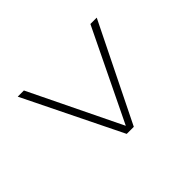

<svg xmlns="http://www.w3.org/2000/svg" viewBox="-102 -702 738 738"><g transform="rotate(45 267.0 -333.0)"><path d="M56 -118.5V-152L429 -333L56 -513.5V-548L453.5 -352V-313.5Z"/></g></svg>

Font: League Spartan Extralight
Style: Regular
Weight: 200
Foundry: The League of Moveable Type
Version: Version 2.300; ttfautohint (v1.8.3)